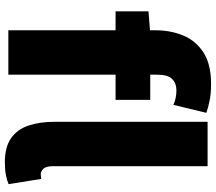

<svg xmlns="http://www.w3.org/2000/svg" viewBox="-68 -784 867 770"><g transform="rotate(90 365.0 -399.5)"><path d="M631 14Q570 14 534.5 -11Q499 -36 484 -81Q469 -126 469 -185V-799H647V-179Q647 -151 657.5 -140.5Q668 -130 678 -130Q683 -130 687 -130.5Q691 -131 698 -132L719 -1Q706 5 684 9.5Q662 14 631 14ZM102 0V-430H26V-562L102 -568V-591Q102 -651 123 -701.5Q144 -752 191 -782.5Q238 -813 317 -813Q355 -813 384.5 -807Q414 -801 433 -794L401 -662Q374 -674 343 -674Q314 -674 297 -656.5Q280 -639 280 -596V-569H381V-430H280V0Z"/></g></svg>

Font: Source Han Sans CN Heavy
Style: Regular
Weight: 900
Designer: Ryoko NISHIZUKA 西塚涼子 (kana, bopomofo & ideographs); Paul D. Hunt (Latin, Greek & Cyrillic); Sandoll Communications 산돌커뮤니
Foundry: Adobe
Version: Version 2.000;hotconv 1.0.107;makeotfexe 2.5.65593